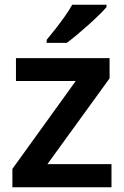

<svg xmlns="http://www.w3.org/2000/svg" viewBox="-20 -786 521 806"><path d="M448 0H32V-77L298 -446H47V-542H440V-457L179 -97H448ZM427 -756Q415 -742 394.5 -722Q374 -702 349.5 -680Q325 -658 301.5 -638.5Q278 -619 260 -606H176V-619Q192 -638 212 -663.5Q232 -689 251.5 -716.5Q271 -744 283 -766H427Z"/></svg>

Font: Noto Sans Armenian SemiBold
Style: Regular
Weight: 600
Designer: Monotype Design Team
Foundry: Monotype Imaging Inc.
Version: Version 2.007